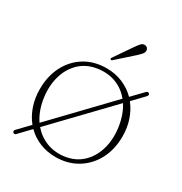

<svg xmlns="http://www.w3.org/2000/svg" viewBox="-154 -742 820 867"><g transform="rotate(30 256.0 -308.5)"><path d="M36 9.5Q29.5 2.5 37 -5.5L93 -64Q68.5 -94 54.8 -134Q41 -174 41 -221Q41 -289 68.2 -341.5Q95.5 -394 144 -423.5Q192.5 -453 256 -453Q301.5 -453 340.2 -436.8Q379 -420.5 407.5 -391.5L461.5 -447.5Q470 -456.5 477.5 -450Q484 -443 475.5 -434L420.5 -376.5Q444.5 -346.5 458 -307.2Q471.5 -268 471.5 -221.5Q471.5 -153.5 443.8 -101.2Q416 -49 367 -19.5Q318 10 255 10Q210.5 10 172.5 -5.5Q134.5 -21 106 -49.5L50.5 8.5Q43.5 16 36 9.5ZM76.5 -197Q85 -133.5 116 -88L386 -369.5Q357 -405.5 315 -421.8Q273 -438 223 -431Q169.5 -423.5 134 -390.8Q98.5 -358 83.5 -307.5Q68.5 -257 76.5 -197ZM289.5 -12.5Q342 -20 377.2 -52.5Q412.5 -85 427.8 -135.5Q443 -186 435 -246.5Q426.5 -309 398 -353.5L128 -72.5Q158 -37.5 199.5 -21.8Q241 -6 289.5 -12.5ZM313.5 -596Q325 -613 333.8 -622.2Q342.5 -631.5 354 -630Q362.5 -629 367.2 -622.5Q372 -616 371 -608Q370 -599 362.2 -590.5Q354.5 -582 344 -572.5L260 -497.5Q255 -493 251 -496.5Q246.5 -499.5 252 -506.5Z"/></g></svg>

Font: Fraunces 72pt S050 Thin
Style: Regular
Weight: 100
Version: Version 1.000; ttfautohint (v1.8.3)